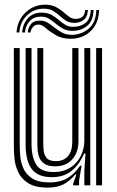

<svg xmlns="http://www.w3.org/2000/svg" viewBox="-20 -810 510 839"><path d="M188.5 9.8Q132 9.8 101.4 -10.8Q70.8 -31.2 57.9 -61.4Q45 -91.5 42.8 -121.8Q40.5 -152 40.5 -171.8V-600H66.2V-176.8Q66.2 -158 68.2 -130.5Q70.2 -103 81.5 -76Q92.8 -49 119.8 -30.9Q146.8 -12.8 197 -12.8Q242.8 -12.8 274.1 -31.2Q305.5 -49.8 330.2 -86H336.5L325.5 -19.8V0H299.8L299.5 -6.5L313.8 -47.5H309Q284.8 -18.8 257.5 -4.5Q230.2 9.8 188.5 9.8ZM400.2 0V-600H426V0ZM220.5 -83.2Q190.2 -83.2 174.1 -94.4Q158 -105.5 151.6 -122.2Q145.2 -139 144.2 -156.5Q143.2 -174 143.2 -186.8V-600H169V-188.2Q169 -172.5 170.6 -153.2Q172.2 -134 183.6 -119.9Q195 -105.8 224.5 -105.8Q258 -105.8 276.9 -127.6Q295.8 -149.5 295.8 -189.8V-600H322.8V-192.5Q322.8 -143.5 295.5 -113.4Q268.2 -83.2 220.5 -83.2ZM204.5 -35.8Q145 -36.2 118.5 -71.8Q92 -107.2 92 -178.5V-600H117.8V-181.8Q117.8 -124 138.1 -91.1Q158.5 -58.2 214.2 -58.2Q257.5 -58.2 287.5 -77.8Q317.5 -97.2 333 -128.5Q348.5 -159.8 348.5 -194.8V-600H374.5V0H348.5V-62L353.5 -138.8H347.2Q326.8 -90.5 292.1 -62.9Q257.5 -35.2 204.5 -35.8ZM52.2 -668Q55.8 -722 92.4 -756.1Q129 -790.2 178.8 -789.5Q205.8 -789 224 -779.6Q242.2 -770.2 255.9 -758.2Q269.5 -746.2 282 -737Q294.5 -727.8 309.8 -727.5Q325.5 -727 337.6 -734.8Q349.8 -742.5 352.2 -766.2H364.2Q362.2 -735 344.9 -722.4Q327.5 -709.8 304.2 -710Q283 -710.2 268.4 -719.5Q253.8 -728.8 240.8 -740.9Q227.8 -753 212.2 -762.4Q196.8 -771.8 174 -772Q129 -773 98.1 -742.9Q67.2 -712.8 64.5 -668ZM76.8 -668Q79 -704.5 101.9 -730.1Q124.8 -755.8 164.8 -754.8Q188.5 -754.2 205.4 -744.9Q222.2 -735.5 236.1 -723.4Q250 -711.2 264.4 -702.1Q278.8 -693 297.8 -692.8Q330.5 -692.2 352.8 -709.1Q375 -726 376.5 -766.2H388.8Q387 -717.5 359.8 -696.1Q332.5 -674.8 295.5 -675.2Q272.5 -675.5 255.5 -684.8Q238.5 -694 224.1 -706.1Q209.8 -718.2 195 -727.5Q180.2 -736.8 161.8 -737.2Q127.2 -738 109 -717Q90.8 -696 89 -668ZM101.2 -668Q102.5 -687.8 114.9 -704.2Q127.2 -720.8 156.5 -719.8Q174.2 -719.5 189.4 -710.1Q204.5 -700.8 219.6 -688.6Q234.8 -676.5 252 -667.2Q269.2 -658 291.5 -657.8Q332.8 -657.2 365.8 -683.2Q398.8 -709.2 401 -766.2H413.2Q411.5 -722.8 393.1 -694.8Q374.8 -666.8 346.8 -653.4Q318.8 -640 288.2 -640.5Q250.5 -640.8 224.5 -656Q198.5 -671.2 181 -686.6Q163.5 -702 150.8 -702.5Q132.2 -703.2 123.1 -691.2Q114 -679.2 113.5 -668Z"/></svg>

Font: Big Shoulders Inline Display ExtraBold
Style: Regular
Weight: 800
Designer: Patric King
Foundry: XO Type Co
Version: Version 1.000